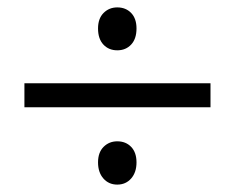

<svg xmlns="http://www.w3.org/2000/svg" viewBox="-20 -554 635 519"><path d="M46 -264V-329H549V-264ZM297 -55Q274 -55 259.5 -71.5Q245 -88 245 -115Q245 -142 260 -157Q275 -172 297 -172Q320 -172 334.5 -157Q349 -142 349 -115Q349 -88 334.5 -71.5Q320 -55 297 -55ZM297 -418Q274 -418 259.5 -433.5Q245 -449 245 -477Q245 -504 260 -519Q275 -534 297 -534Q320 -534 334.5 -519Q349 -504 349 -477Q349 -449 334.5 -433.5Q320 -418 297 -418Z"/></svg>

Font: Yaldevi ExtraLight
Style: Regular
Weight: 400
Version: Version 1.100